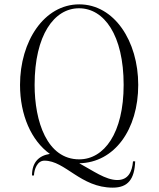

<svg xmlns="http://www.w3.org/2000/svg" viewBox="-20 -735 729 882"><path d="M344 -715C183 -715 72 -546 72 -345C72 -206 124 -89 209 -28C158 -20 127 11 127 71H136C137 43 151 3 184 3C280 3 350 127 498 127C568 127 598 88 601 6H591C587 54 569 92 519 92C465 92 407 49 344 15C506 12 615 -140 615 -345C615 -546 505 -715 344 -715ZM139 -345C139 -574 229 -697 343 -697C458 -697 548 -574 548 -345C548 -123 458 -3 344 -3C196 -3 139 -177 139 -345Z"/></svg>

Font: Sprat Condensed Light
Style: Regular
Weight: 300
Width: 3
Designer: Ethan Nakache
Foundry: Collletttivo
Version: Version 2.000;Glyphs 3.2 (3217)